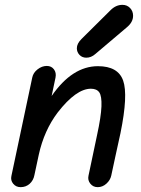

<svg xmlns="http://www.w3.org/2000/svg" viewBox="-20 -766 583 792"><path d="M336 -528Q319 -528 308 -539.5Q297 -551 297 -567Q297 -586 316 -605L436 -724Q458 -746 485 -746Q504 -746 516.5 -733Q529 -720 529 -701Q529 -675 504 -654L373 -543Q356 -528 336 -528ZM65 6Q46 6 34.5 -8Q23 -22 27 -40L113 -446Q117 -466 135 -480Q153 -494 173 -494Q192 -494 202.5 -480Q213 -466 209 -446L193 -370Q278 -493 384 -493Q467 -493 488 -433.5Q509 -374 477 -217Q468 -176 456.5 -123.5Q445 -71 439 -42Q435 -23 419 -8.5Q403 6 383 6Q364 6 352.5 -8.5Q341 -23 345 -41Q359 -109 380 -207Q397 -285 398.5 -327.5Q400 -370 389.5 -385Q379 -400 355 -400Q294 -400 218 -302Q162 -228 140 -128L122 -44Q118 -22 102.5 -8Q87 6 65 6Z"/></svg>

Font: Comic Neue
Style: Bold Italic
Weight: 700
Italic angle: -12°
Designer: Craig Rozynski
Foundry: Craig Rozynski
Version: Version 2.003